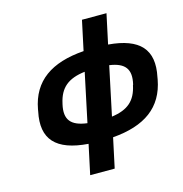

<svg xmlns="http://www.w3.org/2000/svg" viewBox="-122 -791 1032 1082"><g transform="rotate(-15 394.0 -250.0)"><path d="M83 -256 81 -244C48 -88 121 -8 308 6L271 179H414L451 6C639 -9 749 -87 778 -244L780 -256C813 -412 740 -491 559 -506L596 -679H453L416 -506C225 -492 112 -414 83 -256ZM224 -248 225 -252C244 -339 293 -380 392 -392L332 -108C238 -120 204 -161 224 -248ZM475 -108 535 -392C626 -379 657 -337 637 -252L635 -248C617 -163 571 -121 475 -108Z"/></g></svg>

Font: LT Wave Bold
Style: Italic
Weight: 700
Designer: Daniel Lyons
Version: Version 2.5 (Glyphs App)